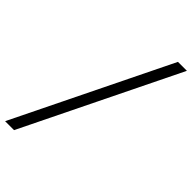

<svg xmlns="http://www.w3.org/2000/svg" viewBox="-278 -842 1062 1062"><g transform="rotate(45 253.0 -311.0)"><path d="M510 -765H440L-4 143H66Z"/></g></svg>

Font: Roboto Serif Light
Style: Regular
Weight: 300
Designer: Greg Gazdowicz
Foundry: Commercial Type
Version: Version 1.008